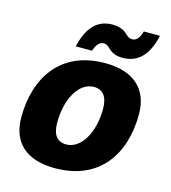

<svg xmlns="http://www.w3.org/2000/svg" viewBox="-113 -840 837 942"><g transform="rotate(15 306.0 -368.5)"><path d="M433 -597C510 -597 560 -646 583 -749H501C489 -708 473 -697 454 -697C443 -697 433 -702 421 -714C401 -734 376 -742 344 -742C270 -742 221 -695 197 -592H280C292 -631 310 -642 327 -642C339 -642 347 -637 359 -625C379 -606 400 -597 433 -597ZM252 12C482 12 583 -152 583 -350C583 -476 506 -550 359 -550C130 -550 29 -385 29 -187C29 -61 105 12 252 12ZM276 -115C230 -115 206 -145 206 -207C206 -326 258 -423 336 -423C381 -423 406 -392 406 -330C406 -211 352 -115 276 -115Z"/></g></svg>

Font: Geist ExtraBold
Style: Italic
Weight: 800
Italic angle: -12°
Designer: Basement.studio, Andrés Briganti, Mateo Zaragoza
Foundry: Basement.studio, Vercel, Andrés Briganti, Guido Ferreyra, Mateo Zaragoza
Version: Version 1.500